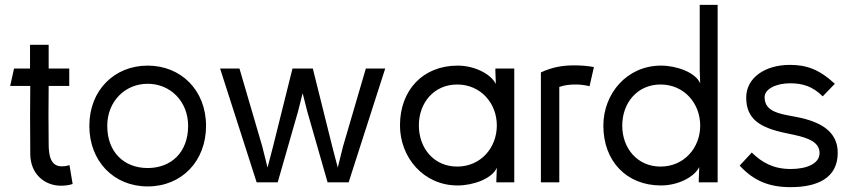

<svg xmlns="http://www.w3.org/2000/svg" viewBox="-20 -753 3520 793"><path d="M231 14C244 14 262 13 280 7L267 -71C250 -66 242 -66 235 -66C189 -66 181 -111 181 -159C180 -239 180 -318 181 -398H266V-470H181V-568H104V-470H38L22 -398H105C104 -305 104 -251 105 -118C105 -31 168 14 231 14Z M590 -407C683 -407 757 -335 757 -233C757 -124 687 -59 590 -59C493 -59 423 -124 423 -233C423 -335 497 -407 590 -407ZM349 -233C349 -88 449 17 590 17C731 17 831 -88 831 -233C831 -381 727 -482 590 -482C453 -482 349 -381 349 -233Z M1272 -470H1188L1108 -149L1085 -61L1063 -149L969 -470H889L1040 0H1127L1211 -293L1230 -368L1249 -293L1333 0H1420L1571 -470H1491L1397 -149L1375 -61L1352 -149Z M1868 -65C1773 -65 1710 -140 1710 -235C1710 -329 1773 -404 1868 -404C1966 -404 2032 -326 2032 -235C2032 -143 1966 -65 1868 -65ZM1632 -235C1632 -103 1729 13 1870 13C1935 13 2012 -15 2032 -60L2030 -8V0H2104V-470H2026V-458L2028 -406C2008 -447 1941 -482 1870 -482C1728 -482 1632 -382 1632 -235Z M2415 -397 2433 -476C2407 -481 2378 -483 2352 -483C2303 -483 2262 -476 2214 -454V0H2290V-394C2313 -402 2335 -404 2357 -404C2373 -404 2388 -403 2415 -397Z M2708 -404C2806 -404 2872 -326 2872 -234C2872 -143 2806 -65 2708 -65C2613 -65 2550 -140 2550 -234C2550 -329 2613 -404 2708 -404ZM2472 -234C2472 -87 2568 13 2710 13C2781 13 2848 -22 2868 -63L2866 -11V0H2944V-733H2870V-461L2872 -409C2852 -454 2775 -482 2710 -482C2569 -482 2472 -366 2472 -234Z M3245 20C3357 20 3440 -18 3440 -122C3440 -211 3368 -251 3269 -270L3232 -277C3174 -288 3138 -305 3138 -352C3138 -385 3185 -409 3243 -409C3294 -409 3336 -397 3378 -355L3428 -407C3361 -469 3308 -485 3242 -485C3140 -485 3062 -432 3062 -350C3062 -261 3119 -226 3222 -204L3260 -196C3320 -183 3365 -165 3365 -121C3365 -76 3310 -55 3246 -55C3175 -55 3128 -81 3085 -123L3035 -69C3093 -6 3157 20 3245 20Z"/></svg>

Font: Kreadon Medium
Style: Regular
Weight: 500
Designer: kohakuno
Foundry: StudioGnu
Version: Version 1.000;Glyphs 3.1.2 (3151)